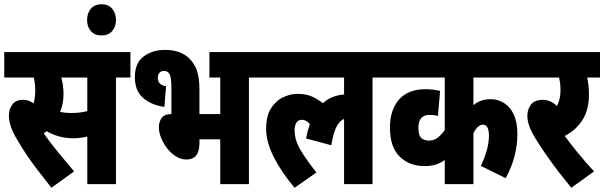

<svg xmlns="http://www.w3.org/2000/svg" viewBox="-20 -867 2845 904"><path d="M526 -502V0H391V-224Q374 -220 357 -218Q340 -216 325 -216Q288 -216 255.5 -225.5Q223 -235 200 -249Q193 -244 186 -239Q215 -197 254.5 -149Q294 -101 329 -60L222 17Q186 -29 159 -64Q132 -99 109 -132.5Q86 -166 61 -209Q22 -273 22 -323Q22 -353 38 -375Q54 -397 90 -397Q116 -397 138 -380Q146 -409 146 -441Q146 -474 139 -502H0V-622H594V-502ZM312 -335Q336 -335 354 -337Q372 -339 391 -344V-502H269Q273 -486 276 -466.5Q279 -447 279 -425Q279 -399 274.5 -377.5Q270 -356 263 -340Q286 -335 312 -335Z M390 -773Q390 -805 408 -826Q426 -847 458 -847Q490 -847 508 -826Q526 -805 526 -773Q526 -741 508 -720.5Q490 -700 458 -700Q426 -700 408 -720.5Q390 -741 390 -773Z M757 -632Q829 -632 870 -593Q893 -571 906 -538Q919 -505 919 -443V-330H1017V-502H966V-622H1220V-502H1152V0H1017V-211H919V-193Q919 -116 858 -116Q832 -116 808.5 -130.5Q785 -145 767 -168.5Q749 -192 738.5 -218Q728 -244 728 -268Q728 -293 741 -311.5Q754 -330 787 -330V-454Q787 -505 777 -520Q769 -533 751 -533Q739 -533 731 -524.5Q723 -516 723 -500Q723 -467 762 -461L754 -364Q696 -371 655.5 -404.5Q615 -438 615 -504Q615 -570 656 -601Q697 -632 757 -632Z M1208 -502V-622H1802V-502H1734V0H1600V-307Q1581 -300 1565.5 -272.5Q1550 -245 1540 -183L1421 -215Q1428 -252 1439 -283Q1421 -303 1402 -303Q1383 -303 1375 -288.5Q1367 -274 1367 -254Q1367 -207 1396 -159Q1425 -111 1470 -55L1367 17Q1306 -55 1269.5 -126.5Q1233 -198 1233 -261Q1233 -321 1256 -357Q1279 -393 1313 -409Q1347 -425 1380 -425Q1418 -425 1445 -414Q1472 -403 1500 -381Q1541 -418 1600 -422V-502Z M2453 -502H2209V-372Q2243 -400 2288 -400Q2345 -400 2380.5 -357.5Q2416 -315 2416 -235Q2416 -186 2403.5 -135Q2391 -84 2361 -28L2244 -86Q2260 -119 2271 -155.5Q2282 -192 2282 -228Q2282 -280 2254 -280Q2230 -280 2209 -240V0H2074V-114Q2054 -99 2031.5 -92Q2009 -85 1980 -85Q1907 -85 1861.5 -130Q1816 -175 1816 -266Q1816 -349 1858.5 -398Q1901 -447 1983 -447Q2003 -447 2019 -445Q2035 -443 2052 -439L2042 -321Q2025 -326 2002 -326Q1950 -326 1950 -265Q1950 -228 1964.5 -216.5Q1979 -205 1999 -205Q2023 -205 2041 -219Q2059 -233 2074 -255V-502H1790V-622H2453Z M2777 -60 2670 17Q2610 -56 2570 -112Q2530 -168 2501 -215Q2482 -246 2472.5 -272Q2463 -298 2463 -323Q2463 -352 2480 -374.5Q2497 -397 2536 -397Q2572 -397 2602 -368Q2619 -398 2619 -443Q2619 -476 2612 -502H2441V-622H2805V-502H2745Q2748 -487 2750.5 -467Q2753 -447 2753 -422Q2753 -350 2722.5 -302Q2692 -254 2639 -227Q2665 -191 2701.5 -146.5Q2738 -102 2777 -60Z"/></svg>

Font: Noto Sans ExtraCondensed ExtraBold
Style: Regular
Weight: 800
Width: 2
Designer: Monotype Design Team
Foundry: Monotype Imaging Inc.
Version: Version 2.013; ttfautohint (v1.8.4.7-5d5b)